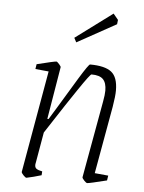

<svg xmlns="http://www.w3.org/2000/svg" viewBox="-50 -696 561 746"><g transform="rotate(5 230.5 -323.5)"><path d="M344 -32 397 -27 394 -8Q326 9 318 9Q314 9 306 0.5Q298 -8 298 -12L352 -312Q357 -339 357 -355Q357 -385 343.5 -399Q330 -413 298 -413Q293 -413 250 -349.5Q207 -286 163 -218L133 -172L112 -51Q111 -48 111 -43Q111 -33 118 -28.5Q125 -24 140 -21L139 -6Q127 -2 109 2.5Q91 7 81 9Q77 9 69 0.5Q61 -8 61 -12L131 -410L79 -415L82 -434Q150 -451 158 -451Q161 -451 169 -442Q177 -433 176 -430L142 -226H147Q169 -262 177 -275Q214 -337 249 -394Q284 -451 289 -451Q347 -451 372.5 -431Q398 -411 398 -359Q398 -337 391 -295ZM219 -549 363 -656 382 -633 380 -616 228 -532Z"/></g></svg>

Font: Grenze ExtraLight
Style: Italic
Weight: 275
Italic angle: -10°
Designer: Renata Polastri
Foundry: Omnibus-Type
Version: Version 1.002; ttfautohint (v1.8)